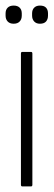

<svg xmlns="http://www.w3.org/2000/svg" viewBox="-22 -668 192 688"><path d="M58 0Q53 0 53 -6V-476Q53 -482 58 -482H89Q94 -482 94 -476V-6Q94 0 89 0ZM27 -583Q13 -583 5.5 -591Q-2 -599 -2 -612V-620Q-2 -633 5.5 -640.5Q13 -648 27 -648Q41 -648 48.5 -640.5Q56 -633 56 -620V-612Q56 -599 48.5 -591Q41 -583 27 -583ZM121 -583Q108 -583 100.5 -591Q93 -599 93 -612V-620Q93 -633 100.5 -640.5Q108 -648 121 -648Q136 -648 143 -640.5Q150 -633 150 -620V-612Q150 -599 143 -591Q136 -583 121 -583Z"/></svg>

Font: Sofia Sans Extra Condensed Light
Style: Regular
Weight: 300
Designer: Botio Nikoltchev, Ani Petrova
Foundry: lettersoup
Version: Version 4.101